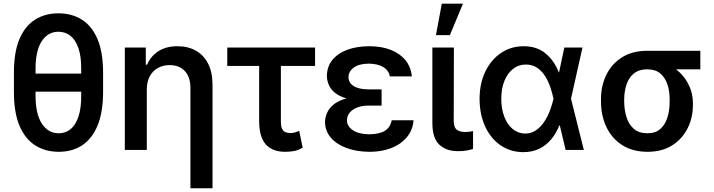

<svg xmlns="http://www.w3.org/2000/svg" viewBox="-20 -799 3805 1023"><path d="M471.7 -406.7V-310.5H117.2V-406.7ZM529.3 -413.6V-307.6Q528.8 -199.2 499.3 -128.9Q469.7 -58.6 417 -24.4Q364.3 9.8 293 9.8Q221.7 9.8 167.7 -24.4Q113.8 -58.6 84 -128.9Q54.2 -199.2 54.2 -307.6V-413.6Q54.2 -521.5 83.7 -591.1Q113.3 -660.6 166.7 -694.3Q220.2 -728 291 -728Q362.8 -728 416.3 -694.3Q469.7 -660.6 499.3 -591.3Q528.8 -522 529.3 -413.6ZM412.6 -290.5V-432.1Q413.1 -499 397.7 -543Q382.3 -586.9 355 -608.4Q327.6 -629.9 291 -629.9Q235.8 -629.9 202.6 -579.8Q169.4 -529.8 169.4 -432.1V-290.5Q169.4 -191.4 203.1 -140.1Q236.8 -88.9 293 -88.9Q329.6 -88.9 356.4 -111.1Q383.3 -133.3 398.2 -178Q413.1 -222.7 412.6 -290.5Z M762.2 -321.8V0H645V-545.9H756.8V-454.6H764.2Q782.7 -499.5 823.7 -526.1Q864.7 -552.7 925.8 -552.7Q981.9 -552.7 1023.7 -529.1Q1065.4 -505.4 1088.9 -459.7Q1112.3 -414.1 1112.3 -347.2V204.1H994.6V-330.6Q994.6 -387.7 965.3 -419.9Q936 -452.1 883.3 -452.1Q848.6 -452.1 821 -436.8Q793.5 -421.4 777.8 -392.3Q762.2 -363.3 762.2 -321.8Z M1658.7 -545.9V-447.8H1190.9V-545.9ZM1360.8 -545.9H1476.6V-148.4Q1477.1 -122.6 1484.4 -110.1Q1491.7 -97.7 1503.2 -94Q1514.6 -90.3 1527.3 -89.8Q1542 -90.3 1553 -94Q1564 -97.7 1574.2 -101.6L1592.8 -12.2Q1569.3 1.5 1547.4 5.6Q1525.4 9.8 1499 9.8Q1432.6 9.8 1397 -28.8Q1361.3 -67.4 1360.8 -151.9Z M1921.9 -285.2H2013.2V-236.3H1942.4Q1910.2 -236.3 1884.3 -226.6Q1858.4 -216.8 1843.8 -199.5Q1829.1 -182.1 1828.6 -157.7Q1828.6 -126 1860.4 -105Q1892.1 -84 1947.3 -83.5Q2002.4 -84 2031.2 -102.5Q2060.1 -121.1 2066.9 -158.2H2183.6Q2180.7 -118.7 2161.6 -87.4Q2142.6 -56.2 2111.1 -34.4Q2079.6 -12.7 2038.3 -1.5Q1997.1 9.8 1949.2 9.8Q1881.8 9.8 1828.1 -9.8Q1774.4 -29.3 1743.4 -64.7Q1712.4 -100.1 1711.9 -147.9Q1711.9 -173.3 1722.7 -197.8Q1733.4 -222.2 1757.3 -241.9Q1781.2 -261.7 1821.5 -273.4Q1861.8 -285.2 1921.9 -285.2ZM2013.2 -263.2H1921.9Q1864.3 -263.2 1825.7 -274.7Q1787.1 -286.1 1764.4 -304.9Q1741.7 -323.7 1731.9 -346.9Q1722.2 -370.1 1721.7 -393.6Q1722.2 -444.3 1751 -479.7Q1779.8 -515.1 1830.8 -533.9Q1881.8 -552.7 1948.2 -552.7Q2011.7 -552.7 2061 -533.7Q2110.4 -514.6 2139.9 -478.8Q2169.4 -442.9 2174.3 -392.1H2057.1Q2051.3 -424.3 2021.7 -441.9Q1992.2 -459.5 1944.3 -460Q1893.6 -459.5 1865.2 -439Q1836.9 -418.5 1836.9 -387.7Q1836.9 -358.4 1863.8 -340.8Q1890.6 -323.2 1942.4 -322.8H2013.2Z M2283.7 -545.9H2398.4L2397.5 -152.8Q2398.4 -117.7 2415.5 -106.7Q2432.6 -95.7 2457.5 -95.7Q2470.2 -95.7 2481.9 -97.4Q2493.7 -99.1 2500.5 -100.6V-5.4Q2485.8 -0.5 2465.6 3.2Q2445.3 6.8 2419.4 6.3Q2358.9 6.8 2321.3 -27.6Q2283.7 -62 2283.7 -144ZM2302.7 -611.8 2334 -779.3H2446.8L2377 -611.8Z M2766.6 11.7Q2698.2 10.7 2646 -25.6Q2593.8 -62 2564.7 -125.7Q2535.6 -189.5 2535.2 -272.5Q2535.6 -355.5 2566.2 -418.5Q2596.7 -481.4 2649.9 -517.1Q2703.1 -552.7 2770 -552.7Q2840.8 -552.7 2887 -514.2Q2933.1 -475.6 2957 -414.1H2997.1L3022 -274.4L3090.8 0H2993.7L2928.7 -274.4Q2923.3 -300.8 2913.1 -331.8Q2902.8 -362.8 2886 -390.9Q2869.1 -418.9 2843.5 -437Q2817.9 -455.1 2782.2 -455.1Q2742.7 -455.1 2713.1 -431.6Q2683.6 -408.2 2667.2 -367.2Q2650.9 -326.2 2650.9 -272.5Q2650.9 -219.7 2666.7 -177.7Q2682.6 -135.7 2711.4 -111.8Q2740.2 -87.9 2777.8 -87.4Q2811.5 -87.4 2837.4 -106Q2863.3 -124.5 2881.6 -153.1Q2899.9 -181.6 2911.4 -213.4Q2922.9 -245.1 2928.7 -271.5L2986.8 -545.9H3083.5L3022 -271.5L2997.1 -130.9H2960.4Q2944.3 -89.8 2917.7 -57.6Q2891.1 -25.4 2853.8 -6.8Q2816.4 11.7 2766.6 11.7Z M3182.1 -258.8V-269.5Q3182.1 -343.3 3211.2 -401.6Q3240.2 -460 3295.2 -494.1Q3350.1 -528.3 3428.2 -528.3Q3441.9 -524.4 3453.9 -511.7Q3465.8 -499 3482.2 -484.6Q3498.5 -470.2 3525.9 -460.4Q3566.9 -445.3 3599.9 -414.6Q3632.8 -383.8 3652.3 -341.3Q3671.9 -298.8 3671.9 -249V-238.3Q3671.9 -171.9 3643.6 -115.2Q3615.2 -58.6 3561.3 -24.4Q3507.3 9.8 3430.2 9.8Q3351.1 9.8 3295.7 -25.6Q3240.2 -61 3211.2 -121.8Q3182.1 -182.6 3182.1 -258.8ZM3305.7 -269.5V-258.8Q3306.2 -212.4 3318.4 -173.8Q3330.6 -135.3 3357.7 -112.1Q3384.8 -88.9 3430.2 -88.9Q3472.7 -88.9 3498.5 -112.1Q3524.4 -135.3 3536.4 -173.8Q3548.3 -212.4 3547.9 -258.8V-269.5Q3548.3 -313 3536.1 -349.4Q3523.9 -385.7 3497.8 -407.7Q3471.7 -429.7 3428.2 -429.7Q3384.8 -429.7 3357.7 -407.7Q3330.6 -385.7 3318.4 -349.4Q3306.2 -313 3305.7 -269.5ZM3711.4 -528.3V-429.7H3428.2V-528.3Z"/></svg>

Font: Inter Cardless Tabular Medium
Style: Regular
Weight: 500
Designer: Rasmus Andersson
Foundry: rsms
Version: Version 4.000;git-4fc901f